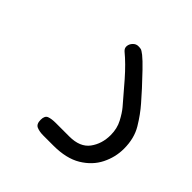

<svg xmlns="http://www.w3.org/2000/svg" viewBox="-117 -133 580 580"><g transform="rotate(45 173.0 157.0)"><path d="M144.5 354Q128.5 354 117 349.2Q105.5 344.5 105.5 326Q105.5 308.5 116.2 304.5Q127 300.5 144.5 300.5H202.5Q248 300.5 268 273.5Q288 246.5 288 209Q288 181 276.2 159Q264.5 137 253.5 124Q230 96 198.5 60Q167 24 139 1Q131 -6 132 -15.5Q133 -25 140.2 -32.5Q147.5 -40 157 -40Q164 -40 168.2 -39Q172.5 -38 183.5 -29.5Q196.5 -19 216.2 1.5Q236 22 255 42.8Q274 63.5 285 76.5Q307 101.5 326.2 133.5Q345.5 165.5 345.5 210Q345.5 246 329 279Q312.5 312 277.8 333Q243 354 188 354Z"/></g></svg>

Font: Edu QLD Hand
Style: Regular
Weight: 400
Designer: Tina and Corey Anderson, Eben Sorkin
Foundry: Sorkin Type Co.
Version: Version 2.000